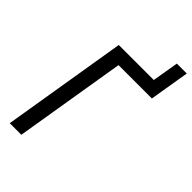

<svg xmlns="http://www.w3.org/2000/svg" viewBox="-264 -978 1066 1066"><g transform="rotate(45 268.5 -445.0)"><path d="M37 0 158 -735H433L459 -890H537L498 -655H236L128 0Z"/></g></svg>

Font: Iosevka Medium
Style: Italic
Weight: 500
Italic angle: -9°
Monospace: yes
Designer: Belleve Invis
Foundry: Belleve Invis
Version: Version 32.5.0; ttfautohint (v1.8.4)